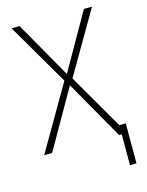

<svg xmlns="http://www.w3.org/2000/svg" viewBox="-130 -790 796 1042"><g transform="rotate(-15 268.5 -269.0)"><path d="M84.5 -710.9 265.1 -393.6 445.8 -710.9H491.2L288.1 -362.3L498 0H453.1L265.1 -330.1L76.7 0H32.2L242.7 -362.3L39.1 -710.9ZM504.4 -51.8V172.9H467.8V-51.8Z"/></g></svg>

Font: Roboto Condensed ExtraLight
Style: Regular
Weight: 250
Designer: Christian Robertson
Foundry: Google
Version: Version 3.008; 2023